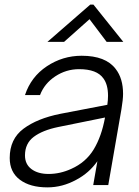

<svg xmlns="http://www.w3.org/2000/svg" viewBox="-20 -800 601 830"><path d="M22 -117Q22 -199 81.5 -243.5Q141 -288 241 -308L444 -347Q447 -368 447 -386Q447 -434 427 -461Q399 -501 322 -501Q266 -501 219 -470Q172 -439 153 -389H88Q114 -468 182.5 -513.5Q251 -559 333 -559Q437 -559 480 -502Q512 -461 512 -394Q512 -370 505 -328L448 0H383L401 -103Q365 -52 310 -23Q250 10 185 10Q110 10 66 -23Q22 -56 22 -117ZM288 -70Q351 -98 385 -154Q419 -210 434 -292L232 -251Q164 -237 126 -208.5Q88 -180 88 -128Q88 -90 116 -69Q144 -48 190 -48Q240 -48 288 -70ZM257 -619H185L370 -780H384L513 -619H441L367 -717Z"/></svg>

Font: Open Sauce One Light Italic
Style: Regular
Weight: 300
Italic angle: -10°
Designer: Alfredo Marco Pradil
Foundry: Creative Sauce Fz LLC
Version: Version 1.477